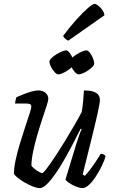

<svg xmlns="http://www.w3.org/2000/svg" viewBox="-20 -963 590 983"><path d="M183 0Q168.4 0 146.6 -8.8Q124.9 -17.5 103.6 -30.3Q82.3 -43.1 67.8 -55.4Q53.3 -67.6 51.3 -73.6Q51.3 -102.2 59.9 -143.1Q68.5 -184 82.2 -228.4Q95.8 -272.9 109 -312.9Q122.2 -353 131.3 -381.2Q140.5 -409.4 140.5 -417Q140.5 -426.8 133.3 -429.9Q126.1 -433 114.4 -433H57.5Q57.5 -442.4 60.3 -451.8Q63 -461.1 64.3 -465.4Q81.1 -473 102 -481.1Q123 -489.1 142.7 -494.6Q162.5 -500 175.8 -500Q197.4 -500 212.4 -488Q227.4 -475.9 227.4 -456.6Q227.4 -448 218.6 -420.9Q209.9 -393.7 196.8 -354.7Q183.7 -315.6 171 -272.1Q158.2 -228.6 149.6 -187.3Q141 -146 141 -114.2Q151.7 -101 169.8 -89Q187.9 -76.9 196.5 -76.9Q201.7 -76.9 219.3 -100.2Q236.9 -123.5 261.6 -160.7Q286.4 -198 312.6 -241Q338.8 -284 361.8 -323.6Q384.7 -363.1 398.4 -389.7Q402.6 -412.3 405.5 -443.5Q408.3 -474.6 409.8 -500Q436 -500 454.2 -495.1Q472.5 -490.1 482 -479.2Q491.5 -468.3 491.5 -451.3Q491.5 -436.1 480.1 -384.7Q468.8 -333.2 448.9 -253.2Q429.1 -173.1 403.3 -69.8L414.3 -62.8Q424.9 -73.1 440.4 -93.5Q455.9 -113.8 471.1 -136.7Q486.3 -159.6 495.5 -175.8Q504.3 -175.8 511.4 -172Q518.4 -168.2 520.6 -163.2Q515.2 -142 501.7 -114.4Q488.2 -86.8 471.2 -60.4Q454.2 -34 436 -17Q417.9 0 402.3 0Q388.5 0 368.7 -8Q349 -16.1 333.6 -26.6Q318.2 -37.2 315.2 -44L369.3 -221.6Q377.7 -249 385.6 -270.9Q393.5 -292.9 398 -301L393 -304Q375.7 -270 354.5 -229Q333.3 -188 310.3 -147.5Q287.3 -107 264 -73.5Q240.7 -40 220.2 -20Q199.7 0 183 0ZM277.8 -582.1Q270.3 -582.1 259.4 -594Q248.4 -606 240.8 -621.3Q233.1 -636.6 233.1 -647.1Q233.1 -655.7 243.6 -665.6Q254.1 -675.6 268.4 -684.6Q282.6 -693.6 297 -699.4Q311.3 -705.2 318 -705.2Q326.6 -705.2 336.1 -692.9Q345.7 -680.5 352.3 -664.7Q359 -648.8 359 -638.3Q359 -630.6 349.4 -621.1Q339.8 -611.6 326.4 -602.5Q313 -593.5 299.6 -587.8Q286.2 -582.1 277.8 -582.1ZM382.3 -582.1Q374.7 -582.1 363.8 -593.6Q352.9 -605.2 345.2 -620.9Q337.5 -636.6 337.5 -647Q337.5 -655.6 347.5 -665.6Q357.5 -675.6 372.3 -684.6Q387 -693.6 401 -699.4Q414.9 -705.2 421.7 -705.2Q431 -705.2 440.2 -692.9Q449.3 -680.5 456 -664.7Q462.6 -648.8 462.6 -638.3Q462.6 -630.6 453.5 -621.1Q444.4 -611.5 430.9 -602.5Q417.5 -593.4 404.2 -587.8Q390.9 -582.1 382.3 -582.1ZM329.5 -754.8Q322 -758 313.4 -765.5Q304.9 -773.1 303.3 -779.4Q339.5 -827.7 372.9 -864.5Q406.3 -901.4 430.7 -922.3Q455.2 -943.2 463.7 -943.2Q471.3 -943.2 482.8 -934.4Q494.4 -925.6 504 -912Q513.7 -898.4 514.5 -884.6Z"/></svg>

Font: Texturina Medium
Style: Italic
Weight: 500
Italic angle: -11°
Designer: Guillermo Torres Carreño
Foundry: Omnibus-Type
Version: Version 1.002